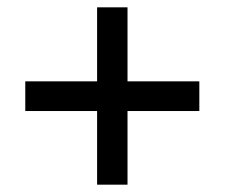

<svg xmlns="http://www.w3.org/2000/svg" viewBox="-20 -615 615 524"><path d="M328 -393H524V-312H328V-111H245V-312H49V-393H245V-595H328Z"/></svg>

Font: Noto Sans Thai Looped Medium
Style: Regular
Weight: 500
Designer: Sasikarn Vongin, Ben Mitchell
Foundry: The Fontpad Ltd
Version: Version 1.001; ttfautohint (v1.8.4.7-5d5b)